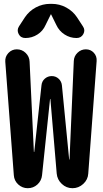

<svg xmlns="http://www.w3.org/2000/svg" viewBox="-20 -990 540 1010"><path d="M431.6 -730.5Q457 -730.5 473.6 -712.4Q490.2 -694.3 488.3 -668.9L444.3 -77.1Q442.4 -44.9 418 -22.5Q393.6 0 361.3 0Q329.1 0 305.2 -22.5Q281.2 -44.9 278.3 -77.1L245.1 -468.8Q245.1 -469.7 244.1 -469.7Q243.2 -469.7 243.2 -468.8L201.2 -68.4Q198.2 -39.1 176.8 -19.5Q155.3 0 126 0Q97.7 0 76.2 -19.5Q54.7 -39.1 52.7 -68.4L7.8 -665Q5.9 -691.4 23.9 -710.9Q42 -730.5 68.4 -730.5Q95.7 -730.5 115.2 -711.4Q134.8 -692.4 135.7 -665L158.2 -191.4Q158.2 -190.4 159.2 -190.4Q160.2 -190.4 160.2 -191.4L198.2 -541Q200.2 -562.5 215.8 -576.2Q231.4 -589.8 252.4 -589.8Q273.4 -589.8 288.6 -575.7Q303.7 -561.5 305.7 -541L343.8 -151.4Q343.8 -150.4 344.7 -150.4Q345.7 -150.4 345.7 -151.4L368.2 -668.9Q369.1 -694.3 387.7 -712.4Q406.2 -730.5 431.6 -730.5ZM252.9 -969.7Q293 -969.7 328.1 -950.7Q363.3 -931.6 384.8 -899.4L416 -851.6Q429.7 -832 418.5 -811Q407.2 -790 382.8 -790Q348.6 -790 319.8 -808.6Q291 -827.1 276.4 -858.4L249 -914.1Q249 -915 248 -915Q247.1 -915 247.1 -914.1L219.7 -858.4Q206.1 -827.1 177.2 -808.6Q148.4 -790 113.3 -790Q88.9 -790 78.1 -811Q67.4 -832 80.1 -851.6L111.3 -899.4Q133.8 -932.6 168.9 -951.2Q204.1 -969.7 243.2 -969.7Z"/></svg>

Font: Rounded-X Mgen+ 1mn bold
Style: Bold
Weight: 700
Designer: [Source Han Sans]
Ryoko NISHIZUKA  (kana & ideographs); Paul D. Hunt (Latin, Greek & Cyrillic); Wenlong ZHANG  (bopomofo
Version: Version 1.059.20150602